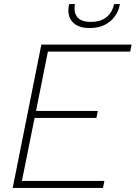

<svg xmlns="http://www.w3.org/2000/svg" viewBox="-20 -918 663 938"><path d="M616 -666H214L156 -376H458L451 -342H149L87 -34H490L483 0H42L182 -700H623ZM564 -890Q559 -863 541 -838Q523 -813 492.5 -797Q462 -781 418 -781Q375 -781 350.5 -797Q326 -813 318.5 -838Q311 -863 316 -890L318 -898H346Q339 -857 358 -834Q377 -811 424 -811Q471 -811 500 -834Q529 -857 537 -898H566Z"/></svg>

Font: Albert Sans ExtraLight
Style: Italic
Weight: 250
Italic angle: -11.25°
Designer: Andreas Rasmussen
Foundry: a.Foundry
Version: Version 1.025